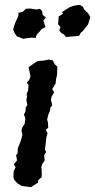

<svg xmlns="http://www.w3.org/2000/svg" viewBox="-20 -753 390 787"><path d="M36 -51 44 -67 37 -80 50 -96 46 -117 52 -125 53 -145 57 -155 66 -178 70 -194 72 -201 68 -218 71 -230 81 -245 84 -269 78 -283 85 -298V-312L92 -322L88 -344L91 -356L89 -368L95 -381L97 -405L90 -414L101 -428L105 -441L97 -477L116 -491L133 -502L139 -503L161 -505L180 -509L196 -506L204 -490L215 -480L214 -448L210 -429L208 -411L202 -401L194 -388L202 -375L191 -356L189 -344L194 -321L187 -313L185 -299L178 -283L173 -262L176 -254L178 -230L168 -221L175 -207L170 -189L167 -161L164 -140L169 -130L161 -117L163 -95L154 -82L149 -68L151 -57V-27L137 -15L136 -4L107 14L66 9V7L52 -1L38 -16L35 -28ZM75 -594 58 -601 49 -604 39 -619 34 -632 37 -644 42 -658 46 -668 52 -680 55 -688 56 -701 73 -704 86 -717 103 -718 131 -714 143 -717 152 -709 155 -692 161 -687 168 -682 158 -669 160 -663 163 -652 167 -642 151 -634 141 -622 131 -612 126 -597 111 -599 88 -596ZM251 -601 242 -612 232 -617 223 -628 228 -642 218 -654 219 -665 220 -676V-685L238 -697L234 -703L247 -712L265 -723L284 -730L297 -732L308 -733L320 -725L324 -716L331 -708L341 -699L350 -684L346 -669L341 -653L329 -638L320 -626L312 -620L304 -606L293 -605L281 -604L268 -603Z"/></svg>

Font: Winky Rough
Style: Italic
Weight: 400
Italic angle: -8.97852°
Designer: Simon Atzbach
Foundry: typofactur
Version: Version 1.206